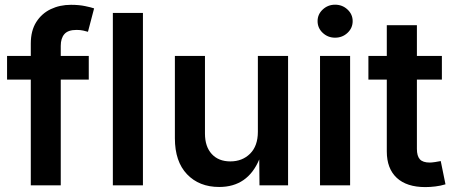

<svg xmlns="http://www.w3.org/2000/svg" viewBox="-20 -782 1917 810"><path d="M354.5 -545.9V-446.3H236.3V0H109.9V-446.3H9.8V-545.9H109.9V-598.1Q109.9 -652.3 132.8 -688.7Q155.8 -725.1 194.1 -743.4Q232.4 -761.7 279.3 -761.7Q313 -761.7 338.9 -756.3Q364.7 -751 377 -746.6L351.1 -647.9Q342.8 -650.4 330.8 -653.1Q318.8 -655.8 302.7 -655.8Q267.1 -655.8 251.7 -638.2Q236.3 -620.6 236.3 -588.4V-545.9Z M583 -727.5V0H456.1V-727.5Z M904.8 6.8Q820.3 6.8 769 -46.9Q717.8 -100.6 717.8 -198.7V-545.9H844.7V-218.3Q844.7 -163.6 873.3 -132.3Q901.9 -101.1 951.7 -101.1Q1002.4 -101.1 1035.2 -133.8Q1067.9 -166.5 1067.9 -226.1V-545.9H1195.3V0H1074.7L1073.7 -109.4Q1024.9 6.8 904.8 6.8Z M1330.1 0V-545.9H1457V0ZM1393.6 -623Q1363.3 -623 1341.6 -643.3Q1319.8 -663.6 1319.8 -692.9Q1319.8 -721.7 1341.6 -741.9Q1363.3 -762.2 1393.6 -762.2Q1424.3 -762.2 1446 -741.9Q1467.8 -721.7 1467.8 -692.9Q1467.8 -663.6 1446 -643.3Q1424.3 -623 1393.6 -623Z M1844.2 -545.9V-446.3H1738.8V-153.8Q1738.8 -124 1751.2 -110.1Q1763.7 -96.2 1793 -96.2Q1801.8 -96.2 1815.9 -98.4Q1830.1 -100.6 1839.4 -102.5L1859.4 -4.4Q1838.4 2 1816.4 4.6Q1794.4 7.3 1774.4 7.3Q1695.8 7.3 1653.8 -31.7Q1611.8 -70.8 1611.8 -143.1V-446.3H1534.2V-545.9H1611.8V-675.8H1738.8V-545.9Z"/></svg>

Font: Inter SemiBold
Style: Regular
Weight: 600
Designer: Rasmus Andersson
Foundry: rsms
Version: Version 4.001;git-9221beed3